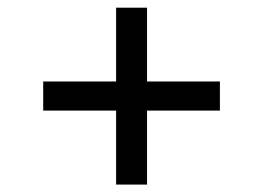

<svg xmlns="http://www.w3.org/2000/svg" viewBox="-20 -541 702 512"><path d="M289.6 -48.8V-246.1H95.2V-323.7H289.6V-520.5H372.1V-323.7H566.4V-246.1H372.1V-48.8Z"/></svg>

Font: Inter-Regular
Style: Regular
Weight: 400
Designer: Rasmus Andersson
Foundry: rsms
Version: Version 4.000;git-a52131595